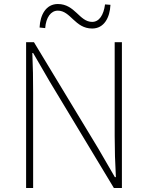

<svg xmlns="http://www.w3.org/2000/svg" viewBox="-20 -936 736 956"><path d="M439 -794C498 -794 527 -848 530 -912L503 -914C496 -861 474 -827 439 -827C375 -827 354 -916 268 -916C209 -916 180 -862 177 -799L205 -796C209 -849 233 -883 268 -883C332 -883 353 -794 439 -794ZM110 0H145V-473C145 -542 144 -604 141 -672H145L228 -529L547 0H587V-726H551V-259C551 -192 553 -124 557 -54H552L469 -197L149 -726H110Z"/></svg>

Font: SSpoqa Han Sans Neo Thin
Style: Regular
Weight: 100
Designer: [Spoqa Han Sans Neo] Dong-huui Kim  Younghwa Kang  Yujin Lee  [Noto Sans] Ryoko NISHIZUKA  (kana & ideographs); Paul D. 
Foundry: Spoqa (http://www.spoqa-han-sans.com)
Version: Version 1.000